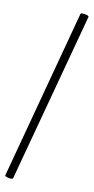

<svg xmlns="http://www.w3.org/2000/svg" viewBox="-142 -772 472 966"><g transform="rotate(15 94.0 -289.0)"><path d="M37 154Q36 159 25.5 159.5Q15 160 5 157.5Q-5 155 -5 151L150 -731Q151 -736 162 -736.5Q173 -737 183.5 -734.5Q194 -732 193 -727Z"/></g></svg>

Font: Cormorant Light
Style: Bold Italic
Weight: 700
Italic angle: -10°
Version: Version 4.000